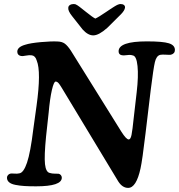

<svg xmlns="http://www.w3.org/2000/svg" viewBox="-20 -917 889 954"><path d="M507.8 -857.9Q514.2 -862.3 523.4 -868.4Q532.7 -874.5 537.1 -877.4Q541.5 -880.4 547.9 -884.3Q554.2 -888.2 557.4 -889.9Q560.5 -891.6 564.9 -893.6Q569.3 -895.5 572.5 -896.2Q575.7 -897 578.6 -897Q589.8 -897 595.9 -892.1Q602.1 -887.2 601.1 -878.9Q599.6 -865.2 581.1 -846.2L513.2 -778.8Q471.2 -741.2 443.4 -741.2Q417 -741.2 390.6 -770.5L337.4 -837.9Q316.9 -863.8 319.3 -878.9Q319.8 -887.2 327.4 -892.1Q335 -897 346.7 -897Q351.1 -897 355 -895.8Q358.9 -894.5 365 -890.4Q371.1 -886.2 375 -883.3Q378.9 -880.4 389.6 -871.8Q400.4 -863.3 407.2 -857.9Q440.4 -831.1 453.6 -824.7Q469.2 -831.5 507.8 -857.9ZM145.5 -275.4 161.6 -391.6Q185.1 -561.5 162.6 -615.7Q155.8 -639.6 138.2 -642.1Q125.5 -644 108.4 -640.6Q91.3 -637.2 84.5 -638.7Q65.9 -642.6 65.9 -660.2Q65.9 -683.6 105.5 -694.8Q130.9 -703.1 183.3 -707.8Q235.8 -712.4 265.1 -710.9Q288.1 -710.4 302 -700.2Q315.9 -689.9 332 -665.5L583 -262.7Q607.4 -224.1 619.6 -224.1Q628.9 -224.1 633.5 -246.8Q638.2 -269.5 644.5 -331.5L659.2 -459Q668.5 -538.6 663.3 -588.9Q658.2 -639.2 639.6 -641.6Q629.4 -645.5 610.8 -643.1Q592.3 -640.6 585.4 -642.6Q569.3 -645.5 569.3 -662.1Q569.3 -711.4 710 -711.4Q789.1 -711.4 819.1 -701.9Q849.1 -692.4 849.1 -668.9Q849.1 -650.4 829.1 -645Q821.8 -644 804 -645.3Q786.1 -646.5 775.9 -644.5Q756.8 -639.6 749.5 -607.9Q742.2 -576.2 729 -470.7L703.1 -254.4Q687 -119.1 678.2 -80.1Q657.2 16.6 616.7 16.6Q588.4 16.6 567.9 -15.1L288.1 -478.5Q286.6 -481 283.4 -486.1Q280.3 -491.2 278.8 -493.2Q277.3 -495.1 274.7 -499Q272 -502.9 270.3 -504.6Q268.6 -506.3 266.1 -508.3Q263.7 -510.3 261.2 -511Q258.8 -511.7 256.3 -511.7Q247.6 -511.7 237.8 -469.5Q228 -427.2 221.7 -356.4L209 -240.2Q199.2 -141.1 203.6 -101.3Q208 -61.5 227.5 -57.6Q238.8 -54.2 251.2 -54.2Q263.7 -54.2 271 -53.7Q278.3 -52.2 282.7 -46.6Q287.1 -41 287.1 -34.2Q287.1 8.8 159.2 8.8Q124.5 8.8 101.6 7.3Q78.6 5.9 57.1 1.7Q35.6 -2.4 25.1 -11.5Q14.6 -20.5 14.6 -34.2Q14.6 -41 19.3 -46.6Q23.9 -52.2 30.8 -54.2Q36.6 -55.7 51.3 -54.4Q65.9 -53.2 76.2 -55.7Q97.2 -58.6 114.3 -108.9Q131.3 -159.2 145.5 -275.4Z"/></svg>

Font: Cooper* SemiBold
Style: Italic
Weight: 600
Italic angle: -7°
Designer: Owen Earl
Foundry: indestructible type*
Version: Version 0.001